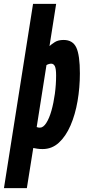

<svg xmlns="http://www.w3.org/2000/svg" viewBox="-69 -760 440 990"><path d="M-48.6 210 101.4 -740H220.5L186.2 -522.3Q197 -532.4 214.2 -543.2Q231.3 -554 259.2 -554Q306.2 -554 324.6 -514.6Q342.9 -475.2 342.9 -381.7Q342.9 -308.5 330.9 -238.8Q318.9 -169.1 294.7 -113.2Q270.5 -57.3 234.7 -24.4Q198.8 8.6 150.8 8.6Q134.2 8.6 122.8 6.7Q111.4 4.9 102.5 3L69.5 210ZM136.9 -101.8Q154 -101.8 169.5 -125.7Q185 -149.6 196.2 -189.2Q207.4 -228.8 213.9 -276.3Q220.3 -323.8 220.3 -371Q220.3 -405.5 213.9 -418.6Q207.4 -431.7 194.9 -431.7Q188.9 -431.7 182.1 -429.5Q175.3 -427.4 170.6 -424.3L120.2 -104.9Q124 -103 128.6 -102.4Q133.2 -101.8 136.9 -101.8Z"/></svg>

Font: Georama ExtraCondensed Thin
Style: Italic
Weight: 100
Width: 2
Italic angle: -9°
Designer: Jean-Baptiste Levee
Foundry: Production Type
Version: Version 1.001